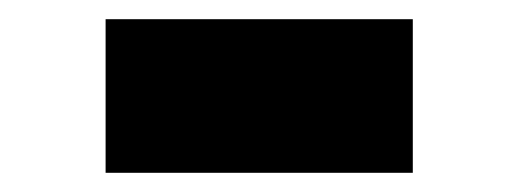

<svg xmlns="http://www.w3.org/2000/svg" viewBox="-20 -785 540 200"><path d="M410 -605H90V-765H410Z"/></svg>

Font: Tanohe Sans ExtraBold
Style: Regular
Weight: 800
Designer: Village Type and Design LLC & Cristiano Sobral
Foundry: Cooper Hewitt Smithsonian Design Museum
Version: Version 1.00;September 29, 2021;FontCreator 13.0.0.2655 64-b